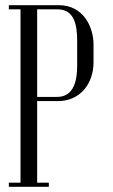

<svg xmlns="http://www.w3.org/2000/svg" viewBox="-20 -719 436 739"><path d="M277 -465C277 -411 265 -346 200 -346H123V-683H202C267 -683 277 -621 277 -562ZM14 0H168V-16H123V-330H204C289 -330 340 -398 340 -479V-547C340 -618 299 -699 207 -699H14V-683H59V-16H14Z"/></svg>

Font: Emberly
Style: Regular
Weight: 400
Designer: Rajesh Rajput
Foundry: Rajesh Rajput
Version: Version 1.000